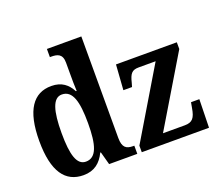

<svg xmlns="http://www.w3.org/2000/svg" viewBox="-126 -939 1283 1127"><g transform="rotate(-20 515.0 -375.0)"><path d="M216 10C284 10 325 -25 352 -81H356L378 0H554V-51H546C505 -51 481 -65 481 -126V-760H266V-709H273C312 -709 344 -702 344 -646V-580C344 -542 344 -500 346 -469H341C317 -515 280 -547 215 -547C103 -547 39 -460 39 -267C39 -75 103 10 216 10ZM582 0H1002L1006 -177H954L948 -144C938 -83 921 -62 873 -62H737L996 -494V-536H616L605 -379H659L666 -403C679 -457 693 -474 735 -474H841L582 -41ZM256 -60C200 -60 178 -128 178 -267C178 -404 200 -479 256 -479C323 -479 344 -404 344 -268C344 -133 322 -60 256 -60Z"/></g></svg>

Font: Noto Serif Condensed
Style: Bold
Weight: 700
Width: 3
Designer: Monotype Design Team
Foundry: Monotype Imaging Inc.
Version: Version 2.015